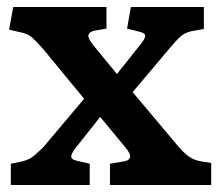

<svg xmlns="http://www.w3.org/2000/svg" viewBox="-20 -530 628 550"><path d="M11 0V-61L45 -68Q60 -72 70 -78.5Q80 -85 102 -106L221 -247L105 -388Q84 -412 72 -422.5Q60 -433 41 -437L6 -445L18 -510H285V-448L250 -442Q236 -439 233.5 -430Q231 -421 246 -402L315 -318L381 -401Q396 -419 396 -427.5Q396 -436 376 -440L344 -448L355 -510H564V-447L530 -441Q512 -437 501 -428.5Q490 -420 472 -399L360 -266L487 -115Q505 -93 520.5 -82Q536 -71 555 -68L585 -63V0H295V-61L331 -67Q370 -72 339 -108L267 -195L198 -108Q185 -92 184 -82.5Q183 -73 202 -69L237 -61V0Z"/></svg>

Font: Literata 12pt SemiBold
Style: Regular
Weight: 600
Designer: Latin by Veronika Burian and Jose Scaglione. Greek by Irene Vlachou. Cyrillic by Vera Evstafieva.
Foundry: TypeTogether
Version: Version 3.002